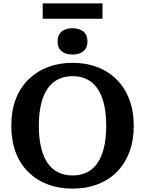

<svg xmlns="http://www.w3.org/2000/svg" viewBox="-20 -1100 859 1137"><path d="M410 17Q329 17 263 -8Q197 -33 148 -81Q99 -129 73 -198Q47 -267 47 -355Q47 -443 73 -512Q99 -581 148 -629Q197 -677 263 -702.5Q329 -728 410 -728Q490 -728 556.5 -702.5Q623 -677 671 -629Q719 -581 745.5 -512Q772 -443 772 -355Q772 -267 745.5 -198Q719 -129 671 -81Q623 -33 556.5 -8Q490 17 410 17ZM410 -61Q457 -61 494 -79Q531 -97 556.5 -133.5Q582 -170 595.5 -225.5Q609 -281 609 -355Q609 -429 595.5 -484.5Q582 -540 556.5 -576.5Q531 -613 494 -631Q457 -649 410 -649Q363 -649 325.5 -631Q288 -613 262.5 -576.5Q237 -540 223.5 -484.5Q210 -429 210 -355Q210 -281 223.5 -225.5Q237 -170 262.5 -133.5Q288 -97 325.5 -79Q363 -61 410 -61ZM410 -777Q369 -777 345 -796.5Q321 -816 321 -855Q321 -893 345 -913Q369 -933 410 -933Q450 -933 474 -913Q498 -893 498 -855Q498 -817 474 -797Q450 -777 410 -777ZM233 -1080H587V-989H233Z"/></svg>

Font: Roboto Serif SemiBold
Style: Regular
Weight: 600
Designer: Greg Gazdowicz
Foundry: Commercial Type
Version: Version 1.008